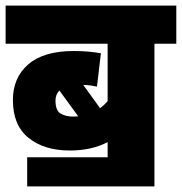

<svg xmlns="http://www.w3.org/2000/svg" viewBox="-20 -642 649 685"><path d="M77 -81H364V-135Q307 -105 229 -105Q138 -105 82 -150Q26 -195 26 -285Q26 -365 81 -412.5Q136 -460 243 -460Q271 -460 293.5 -458Q316 -456 340 -452L326 -333Q316 -335 304 -337Q292 -339 277 -339L337 -256Q352 -267 364 -281V-486H0V-622H609V-486H531V23H77ZM178 -283Q178 -248 196 -237Q214 -226 242 -226Q251 -226 259 -227L192 -319Q178 -305 178 -283Z"/></svg>

Font: Noto Sans SemiCondensed Black
Style: Regular
Weight: 900
Width: 4
Designer: Monotype Design Team
Foundry: Monotype Imaging Inc.
Version: Version 2.013; ttfautohint (v1.8.4.7-5d5b)